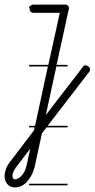

<svg xmlns="http://www.w3.org/2000/svg" viewBox="-127 -570 413 838"><path d="M168 -14H76L56 12L25 155Q19 179 9.5 196.5Q0 214 -11.5 225.5Q-23 237 -36 242.5Q-49 248 -60 248Q-83 248 -95 233.5Q-107 219 -107 199Q-107 185 -101 167.5Q-95 150 -79 131L22 -2L24 -14H0V-21H26L82 -280H0V-287H84L134 -514H21Q2 -514 2 -533V-535H0V-542H4Q8 -550 21 -550H160Q174 -547 174 -534Q174 -532 173.5 -531Q173 -530 173 -529L120 -287H168V-280H119L73 -68L234 -277Q239 -285 246 -285Q253 -285 259.5 -279.5Q266 -274 266 -266Q266 -260 262 -256L81 -21H168ZM5 79 -51 152Q-73 180 -73 197Q-73 203 -70 208Q-67 213 -61 213Q-48 212 -32.5 196.5Q-17 181 -10 148ZM168 239H0V232H168Z"/></svg>

Font: Gruenewald VA 1. Klasse
Style: Regular
Weight: 400
Designer: Peter Wiegel
Foundry: Peter Wiegel, nach dem Schriftentwurf von Dr. H. Gr¸newald
Version: Version 0.007